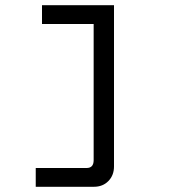

<svg xmlns="http://www.w3.org/2000/svg" viewBox="-20 -516 652 736"><path d="M141 -496H417V122Q417 156 395.5 178Q374 200 340 200H117V128H312Q339 128 339 98V-424H141Z"/></svg>

Font: Space Mono
Style: Regular
Weight: 400
Monospace: yes
Designer: Colophon Foundry / Benjamin Critton
Foundry: Colophon Foundry
Version: Version 1.000;PS 1.003;hotconv 1.0.81;makeotf.lib2.5.63406